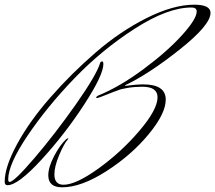

<svg xmlns="http://www.w3.org/2000/svg" viewBox="-67 -758 918 819"><path d="M-35 32Q-47 32 -47 17Q-47 -46 6 -143.5Q59 -241 148 -342.5Q237 -444 341 -534Q445 -624 558.5 -681Q672 -738 762 -738Q831 -738 831 -703Q831 -651 698.5 -546Q566 -441 466 -394Q466 -392 470 -392Q514 -398 544 -398Q640 -398 640 -333Q640 -273 566 -184Q492 -95 385.5 -27Q279 41 198 41Q139 41 139 -10Q139 -45 164 -92.5Q189 -140 215 -164Q221 -168 223 -168Q225 -168 225 -167L222 -163Q206 -145 185.5 -96.5Q165 -48 165 -14Q165 30 204 30Q257 30 354 -40Q451 -110 528 -200.5Q605 -291 605 -343Q605 -388 540 -388Q507 -388 477 -383Q447 -378 434 -372L420 -367Q353 -340 348 -340Q343 -340 343 -342Q343 -345 351 -350Q444 -388 545 -463Q646 -538 709 -607.5Q772 -677 772 -709Q772 -726 750 -726Q648 -726 507.5 -635.5Q367 -545 250.5 -424Q134 -303 51 -180Q-32 -57 -32 7Q-32 18 -26 18Q-7 18 80.5 -84.5Q168 -187 256 -312Q344 -437 360 -489Q362 -496 369 -496Q372 -496 373 -492Q373 -491 373.5 -489Q374 -487 374 -485Q374 -438 292 -312Q210 -186 110 -77Q10 32 -35 32Z"/></svg>

Font: Herr Von Muellerhoff
Style: Regular
Weight: 400
Designer: Alejandro Paul
Foundry: Alejandro Paul
Version: Version 1.000